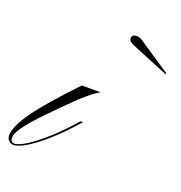

<svg xmlns="http://www.w3.org/2000/svg" viewBox="-190 -654 714 756"><g transform="rotate(20 167.0 -275.5)"><path d="M-53 9Q-65 9 -73.5 0.5Q-82 -8 -82 -21Q-82 -59 -34 -125.5Q14 -192 120 -303H198Q185 -296 166.5 -281.5Q148 -267 125 -246Q54 -177 11.5 -132Q-31 -87 -49.5 -60Q-68 -33 -68 -17Q-68 3 -52 3Q-34 3 -0.5 -18.5Q33 -40 73.5 -76.5Q114 -113 152 -156L164 -169H174L165 -159Q122 -110 79.5 -72Q37 -34 2 -12.5Q-33 9 -53 9ZM413 -458 255 -523Q237 -531 237 -544Q237 -560 256 -560Q261 -560 267.5 -558.5Q274 -557 281 -552L416 -462Z"/></g></svg>

Font: Ballet
Style: Regular
Weight: 400
Designer: Maximiliano R. Sproviero
Foundry: Omnibus-Type
Version: Version 1.100